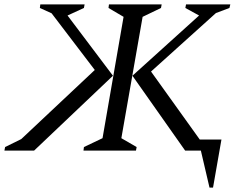

<svg xmlns="http://www.w3.org/2000/svg" viewBox="-41 -680 1086 867"><path d="M336 0 338 -16 422 -56 517 -604 449 -644 451 -660H689L686 -644L603 -604L507 -56L576 -16L573 0ZM795 0 557 -338 858 -610 796 -644 799 -660H999L995 -644L934 -621L641 -357L861 -50H959L921 167H905L866 0ZM113 0H-21L-18 -16L55 -52L387 -364L192 -620L139 -644L141 -660H341L338 -644L264 -610L469 -338Z"/></svg>

Font: Spectral
Style: Italic
Weight: 400
Italic angle: -10°
Designer: Jean-Baptiste Levee
Foundry: Production Type
Version: Version 2.001